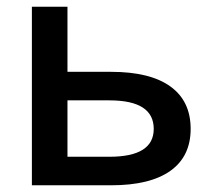

<svg xmlns="http://www.w3.org/2000/svg" viewBox="-20 -552 633 572"><path d="M75 0V-532H181V-338H311Q427 -338 487.5 -294.5Q548 -251 548 -168Q548 -86 487.5 -43Q427 0 311 0ZM181 -85H306Q438 -85 438 -168Q438 -253 306 -253H181Z"/></svg>

Font: Geist Med
Style: Regular
Weight: 400
Designer: Basement.studio, Andrés Briganti, Mateo Zaragoza
Foundry: Basement.studio, Vercel, Andrés Briganti, Guido Ferreyra, Mateo Zaragoza
Version: Version 1.401